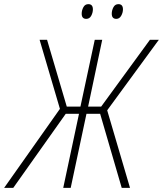

<svg xmlns="http://www.w3.org/2000/svg" viewBox="-76 -906 786 926"><path d="M-56 0 213 -381 115 -714H151L246 -392H312L381 -714H417L349 -392H412L647 -714H690L441 -374L551 0H511L407 -357H341L265 0H229L305 -357H241L-12 0ZM485 -815Q463 -815 463 -840Q463 -856 471 -871Q479 -886 495 -886Q517 -886 517 -861Q517 -845 508.5 -830Q500 -815 485 -815ZM340 -815Q318 -815 318 -840Q318 -856 326 -871Q334 -886 350 -886Q372 -886 372 -861Q372 -845 364 -830Q356 -815 340 -815Z"/></svg>

Font: Noto Sans Condensed ExtraLight
Style: Italic
Weight: 200
Width: 3
Italic angle: -12°
Designer: Monotype Design Team
Foundry: Monotype Imaging Inc.
Version: Version 2.013; ttfautohint (v1.8.4.7-5d5b)